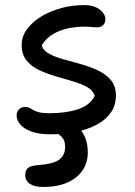

<svg xmlns="http://www.w3.org/2000/svg" viewBox="-20 -523 535 762"><path d="M179.4 10Q135.2 10 105.2 -0.9Q75.2 -11.8 60.6 -29Q46 -46.2 46 -64.4Q46 -79 55 -88.8Q64 -98.6 81.2 -98.6Q90.6 -98.6 97.1 -94.9Q103.6 -91.2 112.3 -86.1Q121 -81 135.8 -77.3Q150.6 -73.6 176.6 -73.6Q241.4 -73.6 289.6 -89.5Q337.8 -105.4 356 -142.6Q349 -164.8 325.4 -177.8Q301.8 -190.8 269.1 -200.4Q236.4 -210 200.9 -220.3Q165.4 -230.6 135 -245Q104.6 -259.4 85.3 -283.2Q66 -307 66 -344Q66 -379 88 -408.4Q110 -437.8 146.5 -459.2Q183 -480.6 227.2 -492Q271.4 -503.4 316.4 -502.6Q342.6 -502.6 360.8 -494Q379 -485.4 388.6 -472.8Q398.2 -460.2 398.2 -447Q398.2 -432.4 389.5 -423.4Q380.8 -414.4 364 -414.4Q358.2 -414.4 351.9 -415.1Q345.6 -415.8 337.5 -416.5Q329.4 -417.2 317 -417.2Q257.2 -417.2 212.4 -398.6Q167.6 -380 145.8 -343.2Q150.8 -322.6 174.3 -309.9Q197.8 -297.2 231.2 -287.9Q264.6 -278.6 300.8 -268.5Q337 -258.4 368.5 -243.7Q400 -229 420 -205.1Q440 -181.2 440 -144Q440 -103.8 418.8 -74.7Q397.6 -45.6 361.1 -26.7Q324.6 -7.8 277.7 1.1Q230.8 10 179.4 10ZM150.6 219Q117.2 219 98.7 206.7Q80.2 194.4 80.2 171.6Q80.2 153.2 90.6 143.9Q101 134.6 130.4 132.4Q192.8 127.6 215.6 110Q238.4 92.4 238.4 60.8Q238.4 39.4 231 28.3Q223.6 17.2 214.1 11.1Q204.6 5 197.2 -0.9Q189.8 -6.8 189.8 -17Q189.8 -28 199.3 -35.3Q208.8 -42.6 226.8 -42.6Q270.6 -42.6 299.5 -7.9Q328.4 26.8 328.4 82.4Q328.4 143.4 281.4 181.2Q234.4 219 150.6 219Z"/></svg>

Font: Shantell Sans Light
Style: Regular
Weight: 300
Designer: Stephen Nixon, Anya Danilova, Shantell Martin
Foundry: Arrow Type
Version: Version 1.011;[c5ecc13dd]